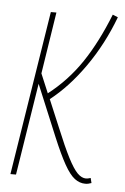

<svg xmlns="http://www.w3.org/2000/svg" viewBox="-45 -573 401 617"><g transform="rotate(5 155.5 -264.5)"><path d="M11 0 95 -530H113L82 -331L108 -269Q170 -317 214 -382.5Q258 -448 294 -539L311 -532Q278 -444 226.5 -370.5Q175 -297 116 -251L153 -163Q178 -102 195.5 -68Q213 -34 226.5 -20.5Q240 -7 254 -7Q260 -7 269 -10L273 6Q263 10 253 10Q235 10 219 -2Q203 -14 185.5 -45Q168 -76 145 -131L76 -297L29 0Z"/></g></svg>

Font: Georama Condensed Thin
Style: Italic
Weight: 100
Width: 3
Italic angle: -9°
Designer: Jean-Baptiste Levee
Foundry: Production Type
Version: Version 1.000